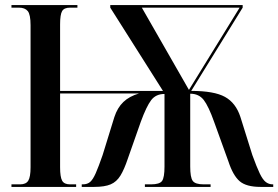

<svg xmlns="http://www.w3.org/2000/svg" viewBox="-20 -734 1093 754"><path d="M25 0V-10H59Q82 -10 91 -24.5Q100 -39 100 -77V-635Q100 -677 89 -690.5Q78 -704 54 -704H25V-714H284V-704H255Q232 -704 224 -690.5Q216 -677 216 -638V-377H620L413 -704V-714H933V-704L731 -377Q821 -377 863.5 -353.5Q906 -330 924 -275L971 -125Q988 -78 1000 -53Q1012 -28 1024 -19Q1036 -10 1051 -10H1053V0H1003Q947 0 921 -22.5Q895 -45 877 -100L821 -255Q799 -317 780 -341.5Q761 -366 727 -366V-80Q727 -37 737 -23.5Q747 -10 780 -10H807V0H549V-10H573Q607 -10 616.5 -23.5Q626 -37 626 -80V-365Q592 -365 573.5 -340.5Q555 -316 533 -256L482 -111Q468 -69 453 -44.5Q438 -20 414.5 -10Q391 0 350 0H301V-10H305Q323 -10 334 -19.5Q345 -29 356 -54Q367 -79 383 -125L429 -274Q441 -311 464.5 -333.5Q488 -356 526 -367H216V-77Q216 -39 224 -24.5Q232 -10 255 -10H279V0ZM722 -381 921 -704H537Z"/></svg>

Font: Noto Serif Display ExtraCondensed SemiBold
Style: Regular
Weight: 600
Width: 2
Designer: Monotype Design Team
Foundry: Monotype Imaging Inc.
Version: Version 2.009